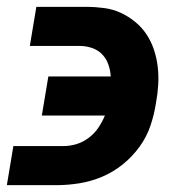

<svg xmlns="http://www.w3.org/2000/svg" viewBox="-20 -540 540 560"><path d="M146 0H0L19 -114H165Q184 -114 202.5 -119.5Q221 -125 238 -137.5Q255 -150 266.5 -167Q278 -184 286 -203H102L121 -317H303Q302 -335 296 -352Q290 -369 278 -381.5Q266 -394 248.5 -400Q231 -406 213 -406H67L86 -520H232Q258 -520 284 -516.5Q310 -513 332.5 -502.5Q355 -492 374.5 -476Q394 -460 407.5 -439.5Q421 -419 429 -395Q437 -371 440 -345.5Q443 -320 441.5 -293.5Q440 -267 435 -240Q430 -207 419 -174Q408 -141 387 -112Q366 -83 338 -60.5Q310 -38 278 -24.5Q246 -11 212 -5.5Q178 0 146 0Z"/></svg>

Font: Iosevka Heavy
Style: Italic
Weight: 900
Italic angle: -9°
Monospace: yes
Designer: Belleve Invis
Foundry: Belleve Invis
Version: Version 32.5.0; ttfautohint (v1.8.4)